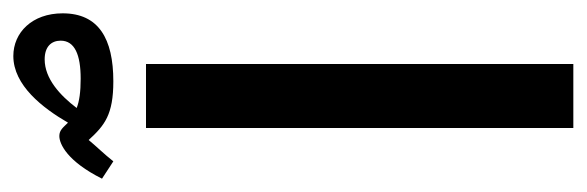

<svg xmlns="http://www.w3.org/2000/svg" viewBox="-318 -564 880 288"><g transform="rotate(-90 122.0 -420.0)"><path d="M182 -840C138 -840 104 -796 82 -758C75 -765 71 -771 62 -771C50 -771 24 -759 -2 -707L24 -690C35 -704 47 -716 56 -727C78 -703 94 -690 144 -690C208 -690 246 -712 246 -766C246 -812 217 -840 182 -840ZM148 -739C128 -739 114 -741 104 -745C123 -770 148 -793 177 -793C196 -793 205 -783 205 -769C205 -748 184 -739 148 -739ZM170 0V-641H74V0Z"/></g></svg>

Font: UULA Sans Medium
Style: Regular
Weight: 500
Designer: Mohamed Gaber, Laura Garcia Mut
Foundry: Kief Type Foundry
Version: Version 3.006;hotconv 1.0.109;makeotfexe 2.5.65596